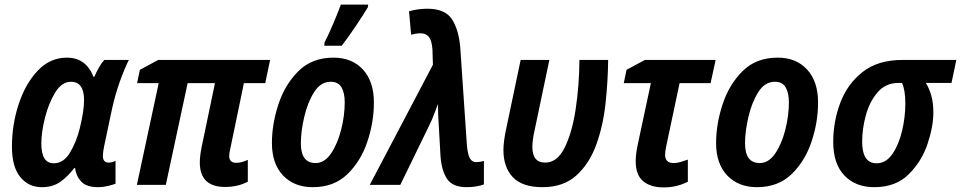

<svg xmlns="http://www.w3.org/2000/svg" viewBox="-20 -805 4184 836"><path d="M303 -73H307Q311 -39 333.5 -14.5Q356 10 408 10Q428 10 449 5Q470 0 483 -5V-105Q468 -97 453 -97Q428 -97 428 -126Q428 -142 433 -166L468 -332Q482 -395 502 -450.5Q522 -506 541 -544H434Q422 -531 410.5 -510.5Q399 -490 391 -471H387Q354 -554 271 -554Q198 -554 144.5 -497.5Q91 -441 61.5 -352Q32 -263 32 -166Q32 -79 68 -34.5Q104 10 162 10Q210 10 243 -13.5Q276 -37 303 -73ZM160 -180Q160 -230 176 -293Q192 -356 220.5 -402.5Q249 -449 289 -449Q346 -449 346 -369Q346 -321 327 -245Q313 -188 285 -141Q257 -94 214 -94Q160 -94 160 -180Z M1059 -14V-109Q1031 -96 1009 -96Q978 -96 978 -126Q978 -138 983 -159L1042 -443H1135L1156 -544H669L589 -501L577 -443H671L576 0H702L797 -443H916L858 -165Q850 -125 850 -98Q850 9 960 9Q1016 9 1059 -14Z M1468 -606Q1496 -642 1529.5 -692Q1563 -742 1582 -774L1583 -785H1464Q1453 -754 1431 -702Q1409 -650 1393 -620L1392 -606ZM1608 -359Q1608 -450 1560.5 -502Q1513 -554 1432 -554Q1338 -554 1279 -495Q1220 -436 1192 -350Q1164 -264 1164 -182Q1164 -92 1212.5 -41Q1261 10 1342 10Q1434 10 1492.5 -46.5Q1551 -103 1579.5 -188Q1608 -273 1608 -359ZM1290 -181Q1290 -232 1304.5 -295Q1319 -358 1347.5 -403.5Q1376 -449 1420 -449Q1453 -449 1467 -424.5Q1481 -400 1481 -360Q1481 -302 1465.5 -240.5Q1450 -179 1421.5 -137Q1393 -95 1354 -95Q1290 -95 1290 -181Z M2087 -2V-104Q2068 -99 2054 -99Q2036 -99 2026.5 -114.5Q2017 -130 2013 -172L1984 -599Q1977 -678 1947 -722.5Q1917 -767 1841 -767Q1800 -767 1761 -756L1770 -654Q1793 -660 1811 -660Q1835 -660 1847.5 -644.5Q1860 -629 1863 -589L1865 -523L1590 0H1723L1850 -261Q1861 -283 1870 -307.5Q1879 -332 1887 -352Q1887 -329 1888 -301.5Q1889 -274 1891 -250L1898 -125Q1903 -61 1927 -25.5Q1951 10 2012 10Q2054 10 2087 -2Z M2628 -544H2503Q2502 -432 2486.5 -329.5Q2471 -227 2438.5 -162Q2406 -97 2354 -97Q2298 -97 2298 -165Q2298 -195 2308 -239L2372 -544H2247L2185 -249Q2172 -189 2172 -152Q2172 -77 2213 -33.5Q2254 10 2342 10Q2433 10 2489.5 -41Q2546 -92 2576 -174.5Q2606 -257 2616.5 -354Q2627 -451 2628 -544Z M2975 -14V-110Q2958 -104 2943 -99.5Q2928 -95 2913 -95Q2876 -95 2876 -131Q2876 -145 2881 -169L2939 -443H3074L3096 -544H2788L2708 -501L2696 -443H2814L2757 -176Q2748 -134 2748 -103Q2748 -43 2780.5 -16Q2813 11 2869 11Q2928 11 2975 -14Z M3542 -359Q3542 -450 3494.5 -502Q3447 -554 3366 -554Q3272 -554 3213 -495Q3154 -436 3126 -350Q3098 -264 3098 -182Q3098 -92 3146.5 -41Q3195 10 3276 10Q3368 10 3426.5 -46.5Q3485 -103 3513.5 -188Q3542 -273 3542 -359ZM3224 -181Q3224 -232 3238.5 -295Q3253 -358 3281.5 -403.5Q3310 -449 3354 -449Q3387 -449 3401 -424.5Q3415 -400 3415 -360Q3415 -302 3399.5 -240.5Q3384 -179 3355.5 -137Q3327 -95 3288 -95Q3224 -95 3224 -181Z M4044 -315Q4044 -358 4034.5 -390.5Q4025 -423 4011 -444H4123L4144 -544H3909Q3803 -544 3736.5 -492Q3670 -440 3639 -358Q3608 -276 3608 -187Q3608 -92 3656.5 -41Q3705 10 3787 10Q3880 10 3936.5 -46Q3993 -102 4018.5 -178Q4044 -254 4044 -315ZM3734 -188Q3734 -245 3750.5 -304.5Q3767 -364 3802 -404Q3837 -444 3893 -444H3908Q3915 -427 3918.5 -405Q3922 -383 3922 -354Q3922 -296 3908 -236Q3894 -176 3866 -135Q3838 -94 3797 -94Q3734 -94 3734 -188Z"/></svg>

Font: Noto Sans UI SemiCondensed
Style: Bold Italic
Weight: 700
Width: 4
Designer: Monotype Design Team
Foundry: Monotype Imaging Inc.
Version: 1.001